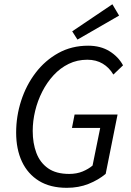

<svg xmlns="http://www.w3.org/2000/svg" viewBox="-20 -887 628 919"><path d="M299.8 12Q220.7 12 166.7 -21.1Q112.8 -54.3 85 -113.6Q57.3 -172.8 57.3 -252.6Q57.3 -330.8 81.3 -405Q105.3 -479.3 150.5 -538.6Q195.7 -597.9 259.3 -633.1Q322.8 -668.3 401.9 -668.3Q461.3 -668.3 503.9 -642Q546.6 -615.6 568.9 -574.3L522.6 -530.1Q502.9 -563.6 471.6 -582.3Q440.3 -601.1 397.7 -601.1Q349.4 -601.1 308.9 -581.3Q268.4 -561.6 236.6 -527.1Q204.7 -492.6 182.4 -448.7Q160 -404.9 148.3 -356.3Q136.6 -307.8 136.6 -260.1Q136.6 -201.7 154 -155.3Q171.4 -108.8 209.9 -81.6Q248.3 -54.5 311.3 -54.5Q346.8 -54.5 375.3 -66.2Q403.7 -78 423 -94.5L459.6 -274.5H324.4L337 -338.8H542.7L485.8 -54.7Q450.7 -25.5 403.6 -6.7Q356.5 12 299.8 12ZM350.8 -697.5 325.6 -737 517.9 -866.6 550 -812.4Z"/></svg>

Font: Source Sans Variable
Style: Italic
Weight: 200
Italic angle: -11°
Designer: Paul D. Hunt
Foundry: Adobe Systems Incorporated
Version: Version 3.006;hotconv 1.0.111;makeotfexe 2.5.65597